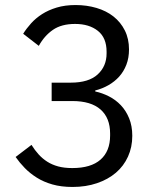

<svg xmlns="http://www.w3.org/2000/svg" viewBox="-20 -730 640 762"><path d="M261 -402Q332 -402 367.5 -434.5Q403 -467 403 -518V-525Q403 -580 368.5 -607.5Q334 -635 278 -635Q224 -635 190 -611.5Q156 -588 134 -548L72 -596Q85 -617 103.5 -637.5Q122 -658 147 -674Q172 -690 205 -700Q238 -710 280 -710Q324 -710 363 -698.5Q402 -687 430.5 -664.5Q459 -642 475.5 -609Q492 -576 492 -534Q492 -500 481.5 -473Q471 -446 453 -426Q435 -406 410.5 -392Q386 -378 358 -371V-367Q386 -361 412.5 -347.5Q439 -334 459.5 -312.5Q480 -291 492.5 -260.5Q505 -230 505 -191Q505 -146 488 -108.5Q471 -71 440 -44.5Q409 -18 365 -3Q321 12 268 12Q223 12 188 2Q153 -8 126 -25Q99 -42 78.5 -63Q58 -84 42 -107L105 -155Q118 -134 133.5 -117Q149 -100 168 -88Q187 -76 211 -69.5Q235 -63 267 -63Q341 -63 379 -96.5Q417 -130 417 -192V-200Q417 -262 379 -295.5Q341 -329 267 -329H185V-402Z"/></svg>

Font: IBM Plex Thai
Style: Regular
Weight: 400
Designer: Mike Abbink, Paul van der Laan, Pieter van Rosmalen, Ben Mitchell, Mark Frömberg
Foundry: Bold Monday
Version: Version 1.0